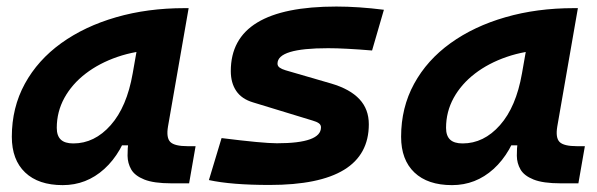

<svg xmlns="http://www.w3.org/2000/svg" viewBox="-20 -547 1798 578"><path d="M168.9 10.3Q95.7 10.3 55.7 -27.8Q15.6 -65.9 15.6 -135.3Q15.6 -223.1 54.7 -294.7Q93.8 -366.2 164.3 -417Q234.9 -467.8 329.6 -495.1Q424.3 -522.5 535.6 -522.5H547.9L485.8 -166.5Q480 -132.3 492.7 -119.6Q505.4 -106.9 545.4 -106.9H568.8L549.3 4.9H496.1Q442.9 4.9 414.3 -6.6Q385.7 -18.1 375 -36.9Q364.3 -55.7 364 -77.9Q363.8 -100.1 366.7 -122.1L398.9 -109.4H342.3L373 -175.3Q347.7 -86.9 293.9 -38.3Q240.2 10.3 168.9 10.3ZM200.7 -115.2Q264.6 -115.2 313.2 -170.2Q361.8 -225.1 379.4 -325.7L404.3 -467.3L451.2 -397Q388.2 -394.5 333.5 -375.7Q278.8 -356.9 237.8 -325.4Q196.8 -293.9 173.8 -252.2Q150.9 -210.4 150.9 -162.1Q150.9 -138.2 163.1 -126.7Q175.3 -115.2 200.7 -115.2Z M791.5 9.8Q733.9 9.8 688.2 6.1Q642.6 2.4 608.9 -4.9L647 -131.3Q709.5 -123.5 751 -119.6Q792.5 -115.7 813.5 -115.7Q880.4 -115.7 913.3 -127.7Q946.3 -139.6 946.3 -163.6Q946.3 -171.4 939.7 -176Q933.1 -180.7 920.9 -184.1L741.7 -238.8Q707.5 -249 691.2 -273.2Q674.8 -297.4 674.8 -333Q674.8 -430.7 754.2 -479Q833.5 -527.3 992.7 -527.3Q1025.4 -527.3 1061 -524.9Q1096.7 -522.5 1135.7 -517.6L1100.1 -395Q1059.6 -398.4 1026.6 -400.1Q993.7 -401.9 967.8 -401.9Q891.1 -401.9 853.3 -390.4Q815.4 -378.9 815.4 -355.5Q815.4 -348.1 821.8 -343.5Q828.1 -338.9 839.8 -335.4L977.5 -295.4Q1033.7 -278.8 1062 -248.5Q1090.3 -218.3 1090.3 -172.9Q1090.3 -81.5 1015.9 -35.9Q941.4 9.8 791.5 9.8Z M1340.8 10.3Q1267.6 10.3 1227.5 -27.8Q1187.5 -65.9 1187.5 -135.3Q1187.5 -223.1 1226.6 -294.7Q1265.6 -366.2 1336.2 -417Q1406.7 -467.8 1501.5 -495.1Q1596.2 -522.5 1707.5 -522.5H1719.7L1657.7 -166.5Q1651.9 -132.3 1664.6 -119.6Q1677.2 -106.9 1717.3 -106.9H1740.7L1721.2 4.9H1668Q1614.7 4.9 1586.2 -6.6Q1557.6 -18.1 1546.9 -36.9Q1536.1 -55.7 1535.9 -77.9Q1535.6 -100.1 1538.6 -122.1L1570.8 -109.4H1514.2L1544.9 -175.3Q1519.5 -86.9 1465.8 -38.3Q1412.1 10.3 1340.8 10.3ZM1372.6 -115.2Q1436.5 -115.2 1485.1 -170.2Q1533.7 -225.1 1551.3 -325.7L1576.2 -467.3L1623 -397Q1560.1 -394.5 1505.4 -375.7Q1450.7 -356.9 1409.7 -325.4Q1368.7 -293.9 1345.7 -252.2Q1322.8 -210.4 1322.8 -162.1Q1322.8 -138.2 1335 -126.7Q1347.2 -115.2 1372.6 -115.2Z"/></svg>

Font: Cascadia Code PL
Style: Italic
Weight: 400
Italic angle: -10°
Monospace: yes
Designer: Aaron Bell
Foundry: Saja Typeworks
Version: Version 2404.023